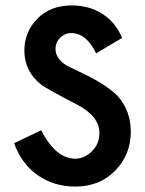

<svg xmlns="http://www.w3.org/2000/svg" viewBox="-20 -676 534 709"><path d="M463 -190Q463 -105 405.5 -46Q348 13 258 13Q180 13 120 -28.5Q60 -70 32 -147L132 -195Q186 -90 258 -90Q291 -90 319 -117Q347 -144 347 -185Q347 -247 264 -290Q158 -345 134 -362Q70 -411 70 -489Q70 -558 118 -607Q166 -656 245 -656Q308 -656 357 -625.5Q406 -595 431 -536L335 -479Q299 -554 242 -554Q220 -554 202.5 -537Q185 -520 185 -495Q185 -460 226 -434L296 -400Q375 -361 414 -322Q463 -267 463 -190Z"/></svg>

Font: RailwayN12
Style: Semibold
Weight: 400
Version: 1999; 1.0, initial release  Kernus: V2.0